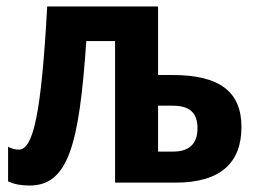

<svg xmlns="http://www.w3.org/2000/svg" viewBox="-20 -565 797 594"><path d="M469 -545H126C108 -214 83 -102 38 -102C26 -102 14 -106 5 -111V-4C23 5 46 9 71 9C191 9 225 -116 247 -438H336V0H523C663 0 727 -62 727 -172C727 -281 660 -333 513 -333H469ZM514 -238C568 -238 591 -215 591 -168C591 -118 563 -96 515 -96H469V-238Z"/></svg>

Font: Noto Sans Display SemiCondensed
Style: Bold
Weight: 700
Width: 4
Designer: Monotype Design Team
Foundry: Monotype Imaging Inc.
Version: Version 1.900